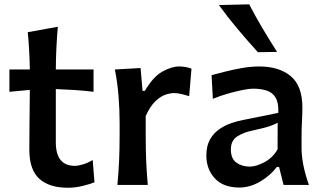

<svg xmlns="http://www.w3.org/2000/svg" viewBox="-20 -862 1500 895"><path d="M296.9 13.2Q209 13.2 162.8 -29.1Q116.7 -71.3 116.7 -164.1Q116.7 -236.3 117.7 -307.1Q118.7 -377.9 119.1 -442.9L23.9 -434.1V-538.1H119.1Q117.7 -627 109.4 -711.9L249.5 -737.3Q245.1 -683.6 242.9 -638.4Q240.7 -593.3 240.2 -538.1H416V-434.1Q372.1 -439.5 327.6 -442.4Q283.2 -445.3 240.2 -446.8V-198.7Q240.2 -88.9 329.1 -88.9Q345.2 -88.9 368.9 -96.4Q392.6 -104 412.1 -116.2L420.4 -12.2Q401.9 -4.4 366.5 4.4Q331.1 13.2 296.9 13.2Z M527.3 0Q532.7 -58.6 535.2 -113.5Q537.6 -168.5 537.6 -235.4V-289.1Q537.6 -349.6 532.7 -412.4Q527.8 -475.1 515.6 -538.1L635.3 -544.9L644.5 -438.5H655.3Q693.8 -504.4 736.8 -528.3Q779.8 -552.2 814.5 -552.2Q828.1 -552.2 843.5 -549.8Q858.9 -547.4 872.6 -542L861.8 -413.6Q844.2 -419.4 825.2 -423.8Q806.2 -428.2 792 -428.2Q774.4 -428.2 751.5 -420.7Q728.5 -413.1 704.3 -390.1Q680.2 -367.2 659.2 -321.3V-229.5Q659.2 -167 661.4 -112.8Q663.6 -58.6 668.9 0Z M1096.2 12.2Q1020.5 12.2 981.2 -30.8Q941.9 -73.7 941.9 -136.7Q941.9 -181.6 958.5 -211.2Q975.1 -240.7 1001.2 -259Q1027.3 -277.3 1056.6 -287.4Q1085.9 -297.4 1110.8 -302.2L1277.3 -335.9Q1279.3 -382.8 1264.6 -407Q1250 -431.2 1222.7 -439.9Q1195.3 -448.7 1158.7 -448.7Q1144.5 -448.7 1114.5 -443.1Q1084.5 -437.5 1046.9 -427Q1009.3 -416.5 972.2 -401.4L966.3 -511.7Q992.2 -518.6 1029.3 -528.1Q1066.4 -537.6 1108.2 -544.9Q1149.9 -552.2 1188.5 -552.2Q1280.8 -552.2 1335.2 -507.1Q1389.6 -461.9 1389.6 -360.8Q1389.6 -335.9 1387.7 -298.6Q1385.7 -261.2 1385.7 -228.5V-172.9Q1385.7 -96.7 1419.9 0H1301.8L1280.8 -84H1270.5Q1240.7 -43.9 1193.1 -15.9Q1145.5 12.2 1096.2 12.2ZM1144.5 -85.4Q1173.3 -85.4 1212.2 -105.7Q1251 -126 1273.9 -166L1274.4 -290Q1262.7 -283.2 1240 -274.9Q1217.3 -266.6 1157.2 -253.4Q1117.2 -245.6 1086.7 -226.6Q1056.2 -207.5 1056.2 -165.5Q1056.2 -122.6 1081.8 -104Q1107.4 -85.4 1144.5 -85.4ZM1182.1 -618.7Q1133.3 -672.4 1087.2 -727.3Q1041 -782.2 1000.5 -838.4L1141.6 -841.8Q1170.4 -786.1 1203.1 -731Q1235.8 -675.8 1271.5 -620.1Z"/></svg>

Font: Pinar-DS3-FD SemiBold
Style: Regular
Weight: 600
Designer: Amin Abedi
Version: Version 3.000